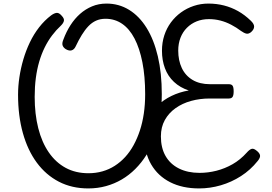

<svg xmlns="http://www.w3.org/2000/svg" viewBox="-20 -1035 1520 1074"><path d="M474 19Q382 19 309.5 -18.5Q237 -56 186 -125Q135 -194 108 -290.5Q81 -387 81 -505Q81 -553 88.5 -603Q96 -653 110.5 -702.5Q125 -752 147 -798Q169 -844 199 -882.5Q229 -921 266 -949Q284 -962 297.5 -963Q311 -964 326 -946Q340 -931 337.5 -918.5Q335 -906 321 -892Q294 -867 271 -836.5Q248 -806 230 -769.5Q212 -733 199.5 -690.5Q187 -648 180.5 -599Q174 -550 174 -493Q174 -397 194 -318Q214 -239 253 -182.5Q292 -126 347.5 -96Q403 -66 475 -66Q516 -66 553 -76.5Q590 -87 622 -107.5Q654 -128 680.5 -157Q707 -186 727.5 -223.5Q748 -261 762.5 -305Q777 -349 784.5 -400Q792 -451 792 -508Q792 -608 776.5 -686.5Q761 -765 732.5 -819.5Q704 -874 663 -902Q622 -930 570 -930Q541 -930 517.5 -919.5Q494 -909 474.5 -888.5Q455 -868 437.5 -839.5Q420 -811 403 -775Q395 -758 381 -753.5Q367 -749 348 -760Q334 -769 330 -781.5Q326 -794 335 -815Q351 -858 374.5 -894.5Q398 -931 428 -957.5Q458 -984 495 -999.5Q532 -1015 576 -1015Q645 -1015 702 -980Q759 -945 800 -879Q841 -813 863 -719.5Q885 -626 885 -508Q885 -441 875 -380Q865 -319 846 -266Q827 -213 799.5 -169Q772 -125 737 -90Q702 -55 661 -31Q620 -7 573 6Q526 19 474 19ZM1094 19Q1000 19 931.5 -16Q863 -51 825.5 -115.5Q788 -180 788 -268Q788 -323 807.5 -367.5Q827 -412 861 -444.5Q895 -477 939.5 -498.5Q984 -520 1036 -529Q987 -545 953 -577Q919 -609 902.5 -653.5Q886 -698 886 -751Q886 -797 899 -837Q912 -877 936 -909.5Q960 -942 992.5 -965.5Q1025 -989 1064 -1002Q1103 -1015 1146 -1015Q1191 -1015 1232.5 -1004.5Q1274 -994 1311.5 -973Q1349 -952 1383 -919Q1402 -901 1401.5 -885.5Q1401 -870 1384 -855Q1370 -844 1357.5 -847Q1345 -850 1328 -862Q1303 -881 1273.5 -896.5Q1244 -912 1213 -920Q1182 -928 1149 -928Q1111 -928 1080 -915.5Q1049 -903 1025.5 -879.5Q1002 -856 989.5 -823.5Q977 -791 977 -752Q977 -697 997 -654.5Q1017 -612 1057 -588Q1097 -564 1155 -564H1260Q1275 -564 1281 -555.5Q1287 -547 1287 -524Q1287 -502 1281 -493Q1275 -484 1260 -484H1153Q1098 -484 1049 -470.5Q1000 -457 962 -430Q924 -403 902 -363.5Q880 -324 880 -272Q880 -208 906 -162.5Q932 -117 981 -92.5Q1030 -68 1096 -68Q1144 -68 1191 -80Q1238 -92 1281 -116.5Q1324 -141 1360 -181Q1375 -198 1386.5 -202Q1398 -206 1413 -194Q1432 -180 1434.5 -166.5Q1437 -153 1421 -134Q1381 -84 1328 -50Q1275 -16 1215 1.5Q1155 19 1094 19Z"/></svg>

Font: Playwrite ES Deco
Style: Regular
Weight: 400
Designer: Veronika Burian, José Scaglione
Foundry: TypeTogether
Version: Version 1.002